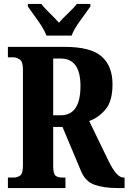

<svg xmlns="http://www.w3.org/2000/svg" viewBox="-20 -951 650 971"><path d="M20 0H311V-53H293Q273 -53 261 -62.5Q249 -72 249 -113V-309H296L388 -90Q410 -34 457 -17Q504 0 575 0H610V-53H604Q570 -53 529 -137L431 -339Q479 -356 514 -398Q549 -440 549 -525Q549 -616 494.5 -665Q440 -714 306 -714H20V-661H49Q63 -661 79.5 -650.5Q96 -640 96 -600V-113Q96 -72 81 -62.5Q66 -53 49 -53H20ZM249 -368V-655H287Q387 -655 387 -516Q387 -368 287 -368ZM215 -771H342Q355 -805 386 -847Q417 -889 437 -918V-931H369Q353 -911 325 -884.5Q297 -858 278 -836Q259 -858 231.5 -884.5Q204 -911 189 -931H121V-918Q141 -889 171.5 -847Q202 -805 215 -771Z"/></svg>

Font: Noto Serif ExtraCondensed Extra
Style: Regular
Weight: 800
Width: 3
Designer: Monotype Design Team
Foundry: Monotype Imaging Inc.
Version: Version 1.002